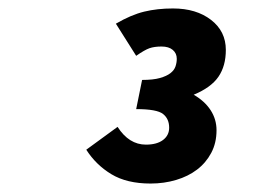

<svg xmlns="http://www.w3.org/2000/svg" viewBox="-20 -790 640 454"><path d="M336 -356Q280 -356 243.5 -378Q207 -400 184 -436L258 -490Q285 -448 325 -448Q351 -448 365.5 -459Q380 -470 380 -488Q380 -509 365.5 -520.5Q351 -532 302 -532L316 -601Q342 -601 358 -605.5Q374 -610 383 -617Q392 -624 395 -633Q398 -642 398 -651Q398 -664 388.5 -672Q379 -680 362 -680Q345 -680 333.5 -676Q322 -672 302 -658L254 -734Q290 -755 321 -762.5Q352 -770 389 -770Q444 -770 479 -743Q514 -716 514 -672Q514 -634 496.5 -608.5Q479 -583 438 -566Q464 -551 478 -529.5Q492 -508 492 -482Q492 -452 479.5 -428.5Q467 -405 446 -389Q425 -373 396.5 -364.5Q368 -356 336 -356Z"/></svg>

Font: Source Code Pro Black
Style: Italic
Weight: 900
Italic angle: -11°
Monospace: yes
Designer: Paul D. Hunt, Teo Tuominen
Foundry: Adobe Systems Incorporated
Version: Version 1.050;PS 1.000;hotconv 16.6.51;makeotf.lib2.5.65220